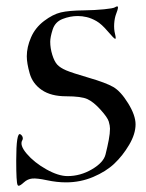

<svg xmlns="http://www.w3.org/2000/svg" viewBox="-20 -575 464 612"><path d="M412.1 -178.7Q412.1 -147.9 391.6 -113.3Q371.1 -78.6 344.5 -53.5Q317.9 -28.3 277.1 -11Q236.3 6.3 190.4 6.3Q161.6 6.3 129.6 -0.5Q97.7 -7.3 82.8 -5.9Q67.9 -4.4 56.2 6.3Q44.4 17.1 39.6 17.1Q37.1 17.1 36.1 14.6Q31.7 6.8 31.7 -63.5Q31.7 -154.8 44.9 -147Q50.3 -143.6 52 -138.2Q53.7 -132.8 51.3 -128.4Q41.5 -112.8 65.2 -85Q88.9 -57.1 127.4 -35.4Q166 -13.7 195.3 -13.7Q236.3 -13.7 273.2 -35.4Q310.1 -57.1 316.4 -82.8Q322.8 -108.4 326.7 -129.2Q330.6 -149.9 330.6 -165Q330.6 -174.3 326.7 -187.5Q322.8 -200.7 300.5 -225.3Q278.3 -250 258.8 -259Q239.3 -268.1 190.9 -268.1Q142.6 -268.1 113.3 -288.1Q84 -308.1 74.7 -340.8Q65.4 -373.5 65.4 -395.5Q65.4 -424.8 78.9 -455.8Q92.3 -486.8 120.4 -508.1Q148.4 -529.3 173.8 -535.4Q199.2 -541.5 248.5 -542Q282.7 -542.5 311.8 -545.4Q340.8 -548.3 345.9 -551.5Q351.1 -554.7 353.5 -554.7Q356.4 -554.7 356 -549.6Q355.5 -544.4 350.3 -531Q345.2 -517.6 344 -499.8Q342.8 -481.9 346.7 -466.6Q350.6 -451.2 347.2 -451.2Q343.8 -451.2 323.7 -474.9Q303.7 -498.5 287.4 -507.8Q271 -517.1 256.3 -520.5Q241.7 -523.9 228 -523.9Q203.6 -523.9 179.7 -514.6Q155.8 -505.4 147.9 -481Q140.1 -456.5 140.1 -441.9Q140.1 -421.4 146.7 -400.1Q153.3 -378.9 162.6 -368.9Q171.9 -358.9 190.7 -350.8Q209.5 -342.8 263.2 -327.1Q316.9 -311.5 340.8 -297.9Q364.7 -284.2 388.4 -245.8Q412.1 -207.5 412.1 -178.7Z"/></svg>

Font: Eadui
Style: Medium
Weight: 500
Designer: Peter S. Baker
Version: Version 1.1